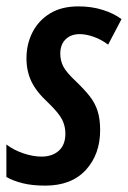

<svg xmlns="http://www.w3.org/2000/svg" viewBox="-28 -572 401 602"><path d="M114 10Q73 10 43 2.5Q13 -5 -8 -17V-119Q14 -102 44.5 -91.5Q75 -81 102 -81Q136 -81 156.5 -99.5Q177 -118 177 -153Q177 -177 166.5 -197.5Q156 -218 123 -250Q86 -284 70.5 -316.5Q55 -349 55 -389Q55 -434 74 -471Q93 -508 129 -530Q165 -552 218 -552Q259 -552 294 -541Q329 -530 353 -512L311 -432Q290 -448 266 -456.5Q242 -465 222 -465Q194 -465 177.5 -448.5Q161 -432 161 -404Q161 -382 170.5 -363.5Q180 -345 211 -316Q237 -291 253.5 -270Q270 -249 278 -224Q286 -199 286 -164Q286 -88 241 -39Q196 10 114 10Z"/></svg>

Font: Noto Sans ExtraCondensed SemiBold
Style: Italic
Weight: 600
Width: 2
Italic angle: -12°
Designer: Monotype Design Team
Foundry: Monotype Imaging Inc.
Version: Version 2.013; ttfautohint (v1.8.4.7-5d5b)